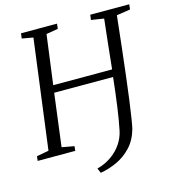

<svg xmlns="http://www.w3.org/2000/svg" viewBox="-129 -850 1012 1118"><g transform="rotate(-15 377.0 -290.5)"><path d="M339.5 162 327 133Q376 120 413.8 93.2Q451.5 66.5 475.5 31Q499.5 -4.5 508 -44Q521 -105 532.2 -187Q543.5 -269 553 -358.5H198L157.5 -41L232 -27.5L229 0H2.5L5.5 -27.5L78.5 -41L164.5 -700.5L97 -712.5L101 -743H318L314.5 -712.5L243.5 -700.5L204 -402.5H559Q567 -479.5 575 -555.8Q583 -632 591 -700.5L514.5 -712.5L518.5 -743H753.5L750 -712.5L667.5 -700Q657 -602 646.8 -512Q636.5 -422 627.2 -343.8Q618 -265.5 609.5 -203.2Q601 -141 594.2 -98.2Q587.5 -55.5 583 -37Q565.5 26 527.2 67Q489 108 439.5 130.8Q390 153.5 339.5 162Z"/></g></svg>

Font: Merriweather 72pt Light
Style: Italic
Weight: 300
Italic angle: -7.8°
Version: Version 2.101